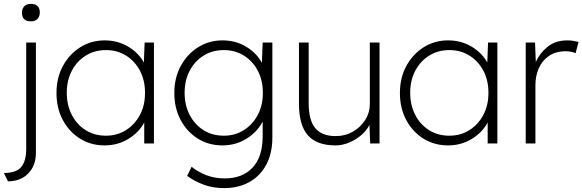

<svg xmlns="http://www.w3.org/2000/svg" viewBox="-50 -739 3000 989"><path d="M109 -629Q63 -629 63 -674Q63 -694 75 -706.5Q87 -719 109 -719Q155 -719 155 -674Q155 -654 143 -641.5Q131 -629 109 -629ZM-9 195 -30 152Q34 152 59.5 121Q85 90 85 28V-520H135V48Q135 114 95.5 154.5Q56 195 -9 195Z M489 10Q418 10 362 -25Q306 -60 273.5 -121Q241 -182 241 -260Q241 -339 274.5 -400Q308 -461 364 -496Q420 -531 489 -531Q555 -531 609 -499.5Q663 -468 691 -417L695 -520H743V0H693V-108Q665 -56 610.5 -23Q556 10 489 10ZM496 -40Q553 -40 598.5 -68.5Q644 -97 670.5 -146.5Q697 -196 697 -261Q697 -325 671 -374.5Q645 -424 599.5 -452.5Q554 -481 496 -481Q437 -481 391.5 -452.5Q346 -424 320 -374.5Q294 -325 294 -261Q294 -198 319.5 -148Q345 -98 390.5 -69Q436 -40 496 -40Z M1105 230Q1045 230 997 211.5Q949 193 914 167L937 120Q967 145 1010.5 162.5Q1054 180 1108 180Q1198 180 1250.5 125Q1303 70 1303 -38V-113Q1276 -60 1220.5 -25Q1165 10 1096 10Q1025 10 969 -25Q913 -60 880.5 -121Q848 -182 848 -260Q848 -339 881.5 -400Q915 -461 971 -496Q1027 -531 1096 -531Q1163 -531 1217 -499Q1271 -467 1299 -415L1303 -520H1353V-32Q1353 51 1321.5 109.5Q1290 168 1234 199Q1178 230 1105 230ZM1103 -40Q1160 -40 1205.5 -68.5Q1251 -97 1277.5 -146.5Q1304 -196 1304 -261Q1304 -325 1278 -374.5Q1252 -424 1206.5 -452.5Q1161 -481 1103 -481Q1044 -481 998.5 -452.5Q953 -424 927 -374.5Q901 -325 901 -261Q901 -198 926.5 -148Q952 -98 997.5 -69Q1043 -40 1103 -40Z M1678 10Q1582 10 1536 -42Q1490 -94 1490 -205V-520H1540V-207Q1540 -120 1574 -79Q1608 -38 1679 -38Q1728 -38 1768 -61Q1808 -84 1831.5 -121.5Q1855 -159 1855 -202V-520H1905V0H1857L1853 -96Q1839 -67 1811 -43Q1783 -19 1748 -4.5Q1713 10 1678 10Z M2258 10Q2187 10 2131 -25Q2075 -60 2042.5 -121Q2010 -182 2010 -260Q2010 -339 2043.5 -400Q2077 -461 2133 -496Q2189 -531 2258 -531Q2324 -531 2378 -499.5Q2432 -468 2460 -417L2464 -520H2512V0H2462V-108Q2434 -56 2379.5 -23Q2325 10 2258 10ZM2265 -40Q2322 -40 2367.5 -68.5Q2413 -97 2439.5 -146.5Q2466 -196 2466 -261Q2466 -325 2440 -374.5Q2414 -424 2368.5 -452.5Q2323 -481 2265 -481Q2206 -481 2160.5 -452.5Q2115 -424 2089 -374.5Q2063 -325 2063 -261Q2063 -198 2088.5 -148Q2114 -98 2159.5 -69Q2205 -40 2265 -40Z M2658 0V-520H2706L2710 -420Q2730 -465 2770.5 -498Q2811 -531 2872 -531Q2889 -531 2903.5 -528.5Q2918 -526 2930 -523L2915 -465Q2901 -471 2888 -473Q2875 -475 2865 -475Q2812 -475 2777 -450.5Q2742 -426 2725 -386.5Q2708 -347 2708 -302V0Z"/></svg>

Font: Lexend Deca ExtraLight
Style: Regular
Weight: 200
Designer: Bonnie Shaver-Troup, Thomas Jockin
Foundry: Lexend
Version: Version 1.008; ttfautohint (v1.8.4.7-5d5b)